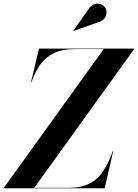

<svg xmlns="http://www.w3.org/2000/svg" viewBox="-72 -1011 740 1031"><path d="M-51.5 0V-2.5L485 -747.5H330.5Q262 -747.5 217.2 -725.5Q172.5 -703.5 144.2 -664Q116 -624.5 97.5 -571H95L137 -750H648.5V-747.5L112 -2.5H296.5Q365 -2.5 409.2 -25.5Q453.5 -48.5 482.2 -92.2Q511 -136 533.5 -199H536L490 0ZM322.5 -844.5 321.5 -846 407.5 -967.5Q417.5 -981 429.8 -986.5Q442 -992 454.2 -991.2Q466.5 -990.5 476.8 -984.8Q487 -979 492.5 -970.5Q501 -957.5 499.8 -941.2Q498.5 -925 488.5 -911.8Q478.5 -898.5 460.5 -893.5Z"/></svg>

Font: Bodoni Moda 72pt SemiBold
Style: Italic
Weight: 600
Italic angle: -13°
Designer: Owen Earl
Foundry: indestructible type
Version: Version 2.004